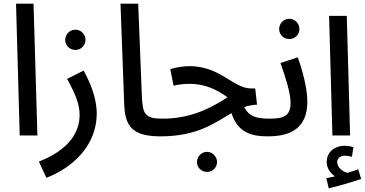

<svg xmlns="http://www.w3.org/2000/svg" viewBox="-20 -735 1982 1042"><path d="M87 0H183L162 -715H67Z M390 -464C419 -464 444 -488 444 -518C444 -549 419 -574 390 -574C358 -574 334 -549 334 -518C334 -488 358 -464 390 -464Z M232 230C374 175 505 55 505 -119C505 -183 484 -261 434 -352L344 -307C392 -220 412 -167 412 -111C412 -21 359 76 191 142Z M852 5C889 5 910 -17 910 -45C910 -71 895 -91 862 -91C768 -91 754 -115 750 -212L730 -715H634L654 -170C658 -48 700 5 852 5Z M1104 198C1133 198 1158 174 1158 145C1158 115 1133 89 1104 89C1073 89 1049 115 1049 145C1049 174 1073 198 1104 198Z M852 5C1053 5 1148 -70 1236 -121C1270 -18 1340 5 1434 5C1472 5 1492 -17 1492 -45C1492 -71 1478 -91 1444 -91C1370 -91 1332 -103 1305 -154C1327 -161 1350 -166 1375 -167L1365 -255H1343C1246 -255 1176 -376 1008 -376C975 -376 938 -370 904 -360L922 -270C954 -277 976 -280 1009 -280C1091 -280 1155 -250 1215 -207C1105 -134 995 -91 861 -91Z M1551 -523C1580 -523 1605 -547 1605 -577C1605 -608 1580 -633 1551 -633C1519 -633 1495 -608 1495 -577C1495 -547 1519 -523 1551 -523Z M1434 5C1562 5 1648 -43 1648 -184C1648 -257 1620 -358 1596 -424L1502 -393C1529 -318 1557 -229 1557 -177C1557 -106 1520 -91 1444 -91Z M1764 287C1819 274 1893 253 1940 236L1924 184C1907 190 1887 197 1865 203C1841 197 1810 175 1810 144C1810 124 1826 110 1853 110C1866 110 1878 113 1890 116L1898 64C1883 59 1866 56 1851 56C1800 56 1753 86 1753 145C1753 178 1773 205 1798 222C1785 225 1771 228 1751 232Z M1784 0H1880L1862 -649H1766Z"/></svg>

Font: Noto Sans Arabic SemCond Med
Style: Regular
Weight: 500
Width: 4
Designer: Monotype Design Team, Nadine Chahine, Nizar Qandah and Khaled Hosny
Foundry: Monotype Imaging Inc.
Version: Version 2.012